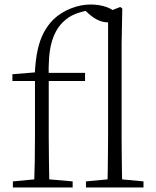

<svg xmlns="http://www.w3.org/2000/svg" viewBox="-20 -831 690 851"><path d="M37 0V-27L154 -38H176L302 -27V0ZM131 0Q133 -56 134 -113Q135 -170 135 -226V-472H35V-502L158 -512L134 -500Q137 -565 147 -610Q157 -655 174.5 -687.5Q192 -720 217 -745Q251 -777 295 -794Q339 -811 382 -811Q422 -811 455.5 -798.5Q489 -786 496 -764Q495 -751 484 -741.5Q473 -732 456 -732Q437 -732 415.5 -741.5Q394 -751 371 -772L354 -788V-799H383V-787Q344 -781 313.5 -769Q283 -757 257 -731Q224 -698 208.5 -642Q193 -586 196 -484V-226Q196 -170 197 -113Q198 -56 199 0ZM166 -472V-508H357V-472ZM361 0V-27L478 -38H499L616 -27V0ZM456 0Q457 -30 457.5 -69Q458 -108 458.5 -149.5Q459 -191 459 -226V-779L513 -800L522 -793L519 -637V-226Q519 -191 519.5 -149.5Q520 -108 520.5 -69Q521 -30 522 0Z"/></svg>

Font: Noto Serif HK ExtraLight
Style: Regular
Weight: 200
Designer: Ryoko NISHIZUKA 西塚涼子 (kana & ideographs); Frank Grießhammer (Latin, Greek & Cyrillic); Wenlong ZHANG 张文龙 (bopomofo); San
Foundry: Adobe
Version: Version 2.002-H1;hotconv 1.1.0;makeotfexe 2.6.0